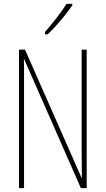

<svg xmlns="http://www.w3.org/2000/svg" viewBox="-20 -970 544 990"><path d="M427 0H397L105 -664H103Q104 -644 104 -617Q104 -590 104 -548V0H78V-714H109L400 -54H402Q402 -88 401.5 -123.5Q401 -159 401 -181V-714H427ZM353 -943Q337 -919 314.5 -891Q292 -863 269 -837.5Q246 -812 226 -793H212V-805Q246 -845 272 -878Q298 -911 323 -950H353Z"/></svg>

Font: Noto Sans Lao UI ExtCond Thin
Style: Regular
Weight: 100
Width: 2
Designer: Monotype Design Team
Foundry: Monotype Imaging Inc.
Version: Version 2.000; ttfautohint (v1.8.4.7-5d5b)